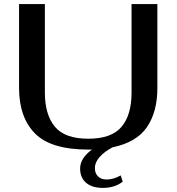

<svg xmlns="http://www.w3.org/2000/svg" viewBox="-20 -720 862 937"><path d="M748 -700V-291Q748 -174 697 -99.5Q646 -25 529 -1Q488 21 465.5 47Q443 73 443 100Q443 126 458.5 141Q474 156 500 156Q534 156 569 136L579 166Q563 180 538 188.5Q513 197 482 197Q429 197 400 172Q371 147 371 102Q371 77 386 53.5Q401 30 429 10H411Q228 10 150.5 -69Q73 -148 73 -291V-700H199V-268Q199 -161 247.5 -102Q296 -43 411 -43Q524 -43 573 -101Q622 -159 622 -268V-700Z"/></svg>

Font: Fahkwang Medium
Style: Regular
Weight: 500
Version: Version 1.000; ttfautohint (v1.6)